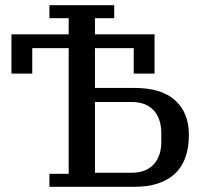

<svg xmlns="http://www.w3.org/2000/svg" viewBox="-20 -718 786 738"><path d="M486 -54Q541 -54 570.5 -86Q600 -118 600 -173V-206Q600 -262 570.5 -294Q541 -326 486 -326H345V-54ZM345 -380H497Q600 -380 653 -332.5Q706 -285 706 -200Q706 -100 652 -50Q598 0 497 0H170V-50H244V-533H104V-435H24V-586H244V-648H170V-698H419V-648H345V-586H574V-435H494V-533H345Z"/></svg>

Font: IBM Plex Serif Text
Style: Regular
Weight: 450
Designer: Mike Abbink, Paul van der Laan, Pieter van Rosmalen
Foundry: Bold Monday
Version: Version 3.001